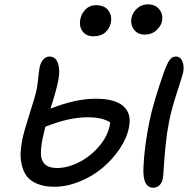

<svg xmlns="http://www.w3.org/2000/svg" viewBox="-20 -898 887 889"><path d="M648.9 -737.8Q618.2 -737.8 600.6 -760.7Q583 -783.7 588.9 -815.9Q594.7 -841.8 616 -859.9Q637.2 -877.9 664.1 -877.9Q699.7 -877.9 718 -854.2Q736.3 -830.6 730 -799.8Q725.6 -777.3 704.1 -757.6Q682.6 -737.8 648.9 -737.8ZM412.1 -730Q379.4 -730 362.3 -752.9Q345.2 -775.9 352.1 -810.1Q357.9 -837.4 377.2 -855.7Q396.5 -874 422.9 -874Q463.4 -874 481.4 -850.1Q499.5 -826.2 493.2 -793Q487.8 -765.6 467.3 -747.8Q446.8 -730 412.1 -730ZM689.9 -28.8Q640.6 -28.8 644 -119.1Q647.9 -217.8 671.9 -335.9Q689.9 -423.8 737.8 -560.1Q751.5 -598.6 763.4 -617.4Q775.4 -636.2 793.9 -636.2Q815.9 -636.2 824.7 -613.8Q833.5 -591.3 828.1 -563Q825.7 -550.3 800 -471.7Q774.4 -393.1 763.2 -336.9Q752.4 -281.7 746.6 -223.1Q740.7 -164.6 738.5 -124Q736.3 -83.5 733.9 -71.8Q730.5 -51.8 718.3 -40.3Q706.1 -28.8 689.9 -28.8ZM231 -33.2Q185.1 -33.2 152.6 -46.9Q120.1 -60.5 104 -82Q87.9 -103.5 81.1 -133.3Q74.2 -163.1 75.4 -190.9Q76.7 -218.8 83 -250Q90.3 -288.1 116.9 -370.6Q143.6 -453.1 149.9 -484.9Q153.8 -505.9 157.5 -540.5Q161.1 -575.2 164.1 -588.9Q169.4 -610.8 181.2 -623.5Q192.9 -636.2 209 -636.2Q237.8 -636.2 248.5 -604.5Q259.3 -572.8 250 -525.9Q242.2 -484.4 213.9 -395Q329.6 -440.9 422.9 -440.9Q512.7 -440.9 551.5 -406.2Q590.3 -371.6 577.1 -308.1Q567.9 -259.3 534.9 -210Q502 -160.6 455.8 -121.6Q409.7 -82.5 349.6 -57.9Q289.6 -33.2 231 -33.2ZM176.8 -254.9Q168.5 -212.4 169.7 -182.6Q170.9 -152.8 189 -136.5Q207 -120.1 244.1 -120.1Q293 -120.1 345.2 -146.5Q397.5 -172.9 437.3 -218.8Q477.1 -264.6 487.8 -315.9Q490.2 -330.6 490.2 -331.1Q454.6 -355 386.2 -355Q297.9 -355 189.9 -311Q180.7 -273.4 176.8 -254.9Z"/></svg>

Font: Shantell Sans Irregular
Style: Italic
Weight: 400
Italic angle: -11.31°
Designer: Stephen Nixon, Anya Danilova, Shantell Martin
Foundry: Arrow Type
Version: Version 1.006;[9816181b4]